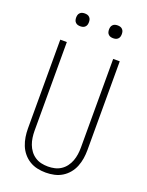

<svg xmlns="http://www.w3.org/2000/svg" viewBox="-170 -1007 840 1098"><g transform="rotate(20 250.0 -458.0)"><path d="M250 8Q224 8 198.5 2.5Q173 -3 151 -16.5Q129 -30 112.5 -50Q96 -70 86.5 -94Q77 -118 73 -143.5Q69 -169 69 -195V-735H109V-195Q109 -174 112 -153.5Q115 -133 122 -114Q129 -95 141.5 -78Q154 -61 171.5 -49.5Q189 -38 209 -33.5Q229 -29 250 -29Q271 -29 291 -33.5Q311 -38 328.5 -49.5Q346 -61 358.5 -78Q371 -95 378 -114Q385 -133 388 -153.5Q391 -174 391 -195V-735H431V-195Q431 -169 427 -143.5Q423 -118 413.5 -94Q404 -70 387.5 -50Q371 -30 349 -16.5Q327 -3 301.5 2.5Q276 8 250 8ZM350 -846Q342 -846 334.5 -848Q327 -850 321 -856Q315 -862 313 -869.5Q311 -877 311 -885Q311 -893 313 -900.5Q315 -908 321 -914Q327 -920 334.5 -922Q342 -924 350 -924Q358 -924 365.5 -922Q373 -920 379 -914Q385 -908 387 -900.5Q389 -893 389 -885Q389 -877 387 -869.5Q385 -862 379 -856Q373 -850 365.5 -848Q358 -846 350 -846ZM150 -846Q142 -846 134.5 -848Q127 -850 121 -856Q115 -862 113 -869.5Q111 -877 111 -885Q111 -893 113 -900.5Q115 -908 121 -914Q127 -920 134.5 -922Q142 -924 150 -924Q158 -924 165.5 -922Q173 -920 179 -914Q185 -908 187 -900.5Q189 -893 189 -885Q189 -877 187 -869.5Q185 -862 179 -856Q173 -850 165.5 -848Q158 -846 150 -846Z"/></g></svg>

Font: Iosevka SS18 Extralight
Style: Regular
Weight: 200
Monospace: yes
Designer: Belleve Invis
Foundry: Belleve Invis
Version: Version 25.1.1; ttfautohint (v1.8.4)